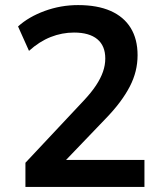

<svg xmlns="http://www.w3.org/2000/svg" viewBox="-20 -735 640 755"><path d="M80 0V-95L308 -338Q339 -371 357.5 -399Q376 -427 385 -453Q394 -479 394 -505Q394 -555 362.5 -581Q331 -607 271 -607Q224 -607 179.5 -589.5Q135 -572 94 -535L51 -631Q93 -669 156 -692Q219 -715 287 -715Q363 -715 415 -692Q467 -669 494 -625Q521 -581 521 -518Q521 -486 513.5 -455.5Q506 -425 490.5 -395Q475 -365 451.5 -333.5Q428 -302 395 -268L207 -72V-106H548V0Z"/></svg>

Font: Nunito Sans 12pt ExtraLight
Style: Regular
Weight: 200
Designer: Vernon Adams
Foundry: Vernon Adams
Version: Version 3.101;gftools[0.9.27]